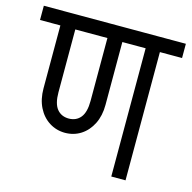

<svg xmlns="http://www.w3.org/2000/svg" viewBox="-120 -725 819 820"><g transform="rotate(15 289.0 -315.0)"><path d="M-25 -567V-630H419V-567ZM203 -129Q164 -129 132.5 -149Q101 -169 83 -205Q65 -241 65 -289H131Q131 -239 150 -215.5Q169 -192 203 -192ZM201 -129V-192Q235 -192 254 -215.5Q273 -239 273 -289H339Q339 -241 321 -205Q303 -169 272 -149Q241 -129 201 -129ZM65 -289V-630H131V-289ZM273 -289V-630H339V-289ZM442 0V-620H505V0ZM344 -567V-630H603V-567Z"/></g></svg>

Font: Akshar Light
Style: Regular
Weight: 300
Designer: Tall Chai
Foundry: Tall Chai
Version: Version 1.100